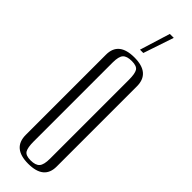

<svg xmlns="http://www.w3.org/2000/svg" viewBox="-232 -650 655 655"><g transform="rotate(45 96.0 -322.5)"><path d="M171 -444Q171 -508 95.5 -508Q20 -508 20 -446V-59Q20 5 95.5 5Q171 5 171 -57ZM136 -60Q136 -31 126.5 -20Q117 -9 93 -9Q69 -9 62 -21Q55 -33 55 -62V-443Q55 -472 64.5 -482.5Q74 -493 98 -493Q122 -493 129 -481.5Q136 -470 136 -440ZM143 -650 106 -540H90L124 -650Z"/></g></svg>

Font: Dorsa
Style: Regular
Weight: 400
Version: Version 1.002